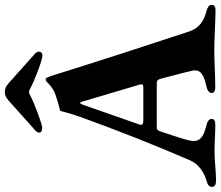

<svg xmlns="http://www.w3.org/2000/svg" viewBox="-82 -804 888 771"><g transform="rotate(-90 361.5 -419.0)"><path d="M233 -693C248 -693 334 -725 365 -742C370 -745 373 -746 377 -746C381 -746 385 -745 389 -742C422 -724 506 -692 523 -692C533 -692 539 -698 539 -705C539 -710 537 -716 532 -721L428 -814C405 -835 396 -843 377 -843C359 -843 350 -835 327 -814L222 -720C217 -716 214 -710 214 -705C214 -698 221 -693 233 -693ZM22 5C62 5 97 -1 137 -1C177 -1 207 2 246 2C261 2 269 -3 269 -12C269 -23 259 -30 245 -33C187 -47 174 -65 183 -105C192 -139 206 -180 218 -216C221 -227 225 -233 235 -233H412C423 -233 427 -228 430 -218C440 -177 454 -130 462 -93C471 -57 447 -44 397 -33C384 -30 373 -23 373 -12C373 -3 383 2 395 2C436 2 506 -2 545 -2C590 -2 667 3 707 3C718 3 727 -2 727 -12C727 -24 717 -29 703 -33C663 -43 633 -63 620 -103C564 -273 501 -466 445 -646C442 -657 439 -664 435 -673C433 -678 430 -679 427 -679C425 -679 422 -678 419 -676C411 -667 393 -650 370 -641C345 -632 327 -627 302 -621C299 -617 296 -594 277 -540C221 -386 168 -251 103 -100C88 -66 58 -44 20 -33C6 -29 -4 -24 -4 -11C-4 1 7 5 22 5ZM263 -287C254 -287 245 -289 245 -296C245 -299 246 -302 247 -304L326 -530C329 -536 331 -541 333 -541C335 -541 337 -537 339 -530L406 -304C407 -300 408 -298 408 -294C408 -289 404 -287 393 -287Z"/></g></svg>

Font: EB Garamond
Style: Bold
Weight: 700
Designer: Georg Duffner and Octavio Pardo
Foundry: Georg Duffner
Version: Version 1.000;PS 001.000;hotconv 1.0.88;makeotf.lib2.5.64775